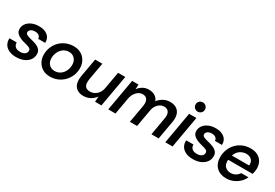

<svg xmlns="http://www.w3.org/2000/svg" viewBox="45 -1659 3736 2605"><g transform="rotate(30 1913.0 -356.0)"><path d="M216 12Q151 12 104 -10.5Q57 -33 34 -72.5Q11 -112 15 -165H128Q127 -127 152 -102Q177 -77 231 -77Q276 -77 302.5 -97Q329 -117 329 -149Q329 -177 302.5 -189.5Q276 -202 234 -212Q214 -216 194.5 -222.5Q175 -229 156 -237Q119 -252 94 -278Q69 -304 69 -345Q69 -392 97 -429Q125 -466 173.5 -487Q222 -508 284 -508Q369 -508 419 -467Q469 -426 466 -353H356Q356 -383 333 -401Q310 -419 272 -419Q232 -419 207.5 -401.5Q183 -384 183 -358Q183 -334 210 -321Q237 -308 282 -298Q325 -288 362.5 -273Q400 -258 423 -231.5Q446 -205 446 -164Q446 -112 417 -72.5Q388 -33 336.5 -10.5Q285 12 216 12Z M746 12Q681 12 632 -17Q583 -46 555.5 -96Q528 -146 528 -207Q528 -271 551 -326Q574 -381 614.5 -422Q655 -463 709.5 -485.5Q764 -508 827 -508Q882 -508 923 -490Q964 -472 991.5 -441Q1019 -410 1033 -371.5Q1047 -333 1047 -291Q1047 -228 1024 -172.5Q1001 -117 960 -75.5Q919 -34 864.5 -11Q810 12 746 12ZM764 -86Q814 -86 852 -111.5Q890 -137 911.5 -181Q933 -225 933 -278Q933 -336 899 -373Q865 -410 811 -410Q761 -410 723 -383.5Q685 -357 663.5 -313Q642 -269 642 -216Q642 -159 676 -122.5Q710 -86 764 -86Z M1271 12Q1195 12 1152.5 -30Q1110 -72 1110 -151Q1110 -180 1116 -213L1166 -496H1279L1231 -224Q1230 -215 1228.5 -202Q1227 -189 1227 -180Q1227 -84 1321 -84Q1377 -84 1422 -123.5Q1467 -163 1479 -234L1525 -496H1638L1551 0H1451L1456 -85Q1425 -40 1377 -14Q1329 12 1271 12Z M1658 0 1745 -496H1845L1842 -422Q1871 -462 1912 -485Q1953 -508 2004 -508Q2059 -508 2098.5 -484.5Q2138 -461 2155 -414Q2187 -457 2235 -482.5Q2283 -508 2336 -508Q2392 -508 2429.5 -487Q2467 -466 2485 -429.5Q2503 -393 2503 -344Q2503 -316 2497 -283L2447 0H2334L2381 -272Q2383 -284 2384.5 -295Q2386 -306 2386 -316Q2386 -363 2363 -387.5Q2340 -412 2299 -412Q2267 -412 2237.5 -395.5Q2208 -379 2186.5 -348Q2165 -317 2157 -272L2109 0H1996L2044 -272Q2046 -284 2047 -295.5Q2048 -307 2048 -316Q2048 -363 2026 -387.5Q2004 -412 1962 -412Q1929 -412 1899 -393.5Q1869 -375 1847 -340.5Q1825 -306 1816 -256L1771 0Z M2551 0 2638 -496H2752L2665 0ZM2723 -579Q2693 -579 2671.5 -600Q2650 -621 2650 -652Q2650 -683 2671.5 -703.5Q2693 -724 2723 -724Q2753 -724 2774.5 -703.5Q2796 -683 2796 -652Q2796 -621 2774.5 -600Q2753 -579 2723 -579Z M2985 12Q2920 12 2873 -10.5Q2826 -33 2803 -72.5Q2780 -112 2784 -165H2897Q2896 -127 2921 -102Q2946 -77 3000 -77Q3045 -77 3071.5 -97Q3098 -117 3098 -149Q3098 -177 3071.5 -189.5Q3045 -202 3003 -212Q2983 -216 2963.5 -222.5Q2944 -229 2925 -237Q2888 -252 2863 -278Q2838 -304 2838 -345Q2838 -392 2866 -429Q2894 -466 2942.5 -487Q2991 -508 3053 -508Q3138 -508 3188 -467Q3238 -426 3235 -353H3125Q3125 -383 3102 -401Q3079 -419 3041 -419Q3001 -419 2976.5 -401.5Q2952 -384 2952 -358Q2952 -334 2979 -321Q3006 -308 3051 -298Q3094 -288 3131.5 -273Q3169 -258 3192 -231.5Q3215 -205 3215 -164Q3215 -112 3186 -72.5Q3157 -33 3105.5 -10.5Q3054 12 2985 12Z M3508 12Q3411 12 3353.5 -45Q3296 -102 3296 -199Q3296 -266 3319.5 -323Q3343 -380 3384.5 -421.5Q3426 -463 3481 -485.5Q3536 -508 3599 -508Q3667 -508 3713 -482Q3759 -456 3782.5 -412Q3806 -368 3806 -314Q3806 -291 3801.5 -265.5Q3797 -240 3792 -221H3409Q3408 -216 3408 -210.5Q3408 -205 3408 -200Q3408 -143 3441 -112.5Q3474 -82 3524 -82Q3567 -82 3600 -101.5Q3633 -121 3653 -153H3767Q3742 -100 3701.5 -63.5Q3661 -27 3611 -7.5Q3561 12 3508 12ZM3424 -296H3693Q3694 -301 3694 -304.5Q3694 -308 3694 -311Q3695 -359 3664.5 -387Q3634 -415 3584 -415Q3533 -415 3488 -385Q3443 -355 3424 -296Z"/></g></svg>

Font: Rethink Sans SemiBold
Style: Italic
Weight: 600
Italic angle: -10°
Designer: The Rethink Sans project authors (Hans Thiessen). DM Sans designed by Colophon Foundry.
Foundry: Rethink Communications LLC
Version: Version 1.001